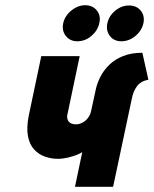

<svg xmlns="http://www.w3.org/2000/svg" viewBox="-20 -715 588 735"><path d="M306 -695Q278 -695 253 -674.5Q228 -654 222 -626Q216 -598 232 -577.5Q248 -557 276 -557Q306 -557 330 -577.5Q354 -598 360 -626Q367 -654 351 -674.5Q335 -695 306 -695ZM474 -694Q445 -694 421 -674Q397 -654 391 -626Q385 -598 400.5 -577.5Q416 -557 445 -557Q474 -557 498.5 -577.5Q523 -598 529 -626Q535 -654 519 -674Q503 -694 474 -694ZM267 0H413L485 -339Q490 -365 504 -384.5Q518 -404 548 -410L525 -513Q483 -513 451.5 -500.5Q420 -488 398.5 -467Q377 -446 364.5 -421.5Q352 -397 347 -374L329 -291Q327 -280 321.5 -270.5Q316 -261 308 -254Q300 -247 290.5 -243Q281 -239 271 -239Q262 -239 255 -241.5Q248 -244 243.5 -249Q239 -254 237.5 -262.5Q236 -271 239 -281L285 -500H138L90 -272Q81 -226 87 -194Q93 -162 110.5 -143Q128 -124 152 -115.5Q176 -107 201 -107Q220 -107 239 -111.5Q258 -116 273.5 -122Q289 -128 295 -133Z"/></svg>

Font: Advent Pro ExtraBold
Style: Italic
Weight: 800
Italic angle: -12°
Version: Version 3.000